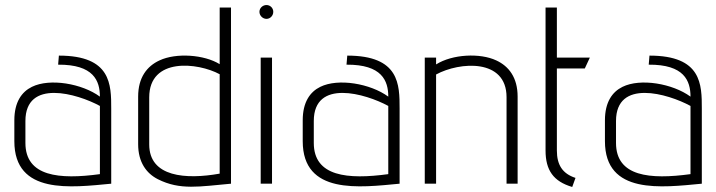

<svg xmlns="http://www.w3.org/2000/svg" viewBox="-20 -730 2845 763"><path d="M211 -473C352 -474 377 -409 377 -346C306 -398 178 -420 107 -385C66 -365 37 -324 37 -252V-169C37 45 263 15 422 0V-298C422 -394 422 -509 214 -509ZM81 -249C81 -418 287 -358 377 -309V-38C216 -16 81 -28 81 -162Z M853 -700V-475C792 -513 680 -521 614 -490C564 -467 529 -422 529 -346V-157C529 -85 562 -41 607 -18C696 27 773 11 898 0V-700ZM853 -40C719 -16 573 -26 573 -156V-343C573 -503 766 -482 853 -435Z M1016 -501V0H1061V-501ZM1011 -683C1011 -668 1024 -655 1039 -655C1054 -655 1066 -668 1066 -683C1066 -698 1054 -710 1039 -710C1024 -710 1011 -698 1011 -683Z M1357 -473C1498 -474 1523 -409 1523 -346C1452 -398 1324 -420 1253 -385C1212 -365 1183 -324 1183 -252V-169C1183 45 1409 15 1568 0V-298C1568 -394 1568 -509 1360 -509ZM1227 -249C1227 -418 1433 -358 1523 -309V-38C1362 -16 1227 -28 1227 -162Z M1668 -501V0H1713V-434C1807 -485 1993 -498 1993 -344V0H2037V-346C2037 -422 2002 -467 1952 -490C1888 -520 1778 -515 1713 -474V-501Z M2148 -700V-132C2148 -54 2179 -9 2254 13L2267 -23C2215 -40 2193 -75 2193 -132V-458H2304L2324 -501H2193V-700Z M2558 -473C2699 -474 2724 -409 2724 -346C2653 -398 2525 -420 2454 -385C2413 -365 2384 -324 2384 -252V-169C2384 45 2610 15 2769 0V-298C2769 -394 2769 -509 2561 -509ZM2428 -249C2428 -418 2634 -358 2724 -309V-38C2563 -16 2428 -28 2428 -162Z"/></svg>

Font: Advent Pro
Style: Light
Weight: 300
Designer: Andreas Kalpakidis
Foundry: Andreas Kalpakidis
Version: Version 2.002 2007